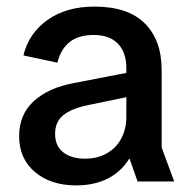

<svg xmlns="http://www.w3.org/2000/svg" viewBox="-20 -550 571 582"><path d="M211 12Q134 12 86 -28.5Q38 -69 38 -137Q38 -203 82.5 -243.5Q127 -284 203 -298L409 -338V-265L245 -231Q197 -221 172 -201Q147 -181 147 -144Q147 -108 171.5 -88.5Q196 -69 238 -69Q275 -69 303.5 -85Q332 -101 347.5 -130Q363 -159 363 -196V-343Q363 -391 337.5 -417.5Q312 -444 264 -444Q218 -444 191 -422.5Q164 -401 154 -360L51 -382Q67 -449 124 -489.5Q181 -530 266 -530Q368 -530 419 -479Q470 -428 470 -338V-103L508 0H397L373 -68H371Q348 -30 307 -9Q266 12 211 12Z"/></svg>

Font: TikTok Sans 24pt Medium
Style: Regular
Weight: 500
Version: Version 4.000